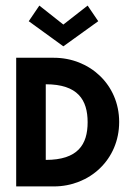

<svg xmlns="http://www.w3.org/2000/svg" viewBox="-20 -668 485 688"><path d="M294 -230C294 -150 259 -95 144 -95V-366C259 -366 294 -310 294 -230ZM38 -461V0H173C301 0 407 -96 407 -231C407 -365 301 -461 173 -461ZM121 -648 83 -592 207 -502 332 -592 294 -648 207 -580Z"/></svg>

Font: Hussar Tani
Style: Bold
Weight: 700
Foundry: Cannot Into Space Fonts
Version: Version 0.92